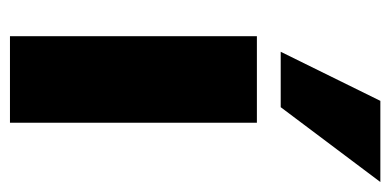

<svg xmlns="http://www.w3.org/2000/svg" viewBox="-224 -578 802 395"><g transform="rotate(90 177.5 -381.0)"><path d="M55 0V-508H233V0ZM87 -557 188 -762H355L201 -557Z"/></g></svg>

Font: Mulish Black
Style: Regular
Weight: 900
Designer: Vernon Adams
Foundry: Vernon Adams
Version: Version 3.603; ttfautohint (v1.8.3)